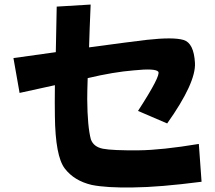

<svg xmlns="http://www.w3.org/2000/svg" viewBox="-20 -811 942 843"><path d="M225 -582Q227 -661 229 -782L378 -791Q373 -674 371 -603Q556 -628 624 -636Q741 -649 786 -635.5Q831 -622 836 -535Q841 -448 714 -269L586 -324Q687 -480 675 -496Q663 -512 567 -502Q479 -495 365 -468Q363 -410 363 -375Q364 -255 379 -199Q391 -166 432 -158Q473 -150 589 -151Q690 -152 853 -179L865 -13Q679 11 564 12Q448 14 383 1Q306 -17 264.5 -71Q223 -125 221 -301Q220 -356 221 -437Q150 -422 66 -403L39 -556Q140 -570 225 -582Z"/></svg>

Font: KN Bobohei
Style: Bold
Weight: 700
Designer: Kingnam Type Foundry
Version: Version 1.710;March 18, 2023